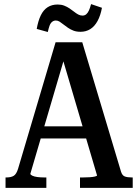

<svg xmlns="http://www.w3.org/2000/svg" viewBox="-20 -916 674 936"><path d="M157 -300H421V-241H154ZM274 -668 295 -637 128 -69Q128 -64 137.5 -59.5Q147 -55 162 -53Q177 -51 193 -51H206V0H7V-51H12Q34 -51 47 -59Q60 -67 68 -93L251 -710H381L570 -79Q576 -60 589 -55.5Q602 -51 622 -51H627V0H370V-51H387Q402 -51 417.5 -52Q433 -53 443 -55.5Q453 -58 453 -61ZM373 -761Q353 -761 338.5 -766.5Q324 -772 311.5 -780.5Q299 -789 289 -797Q279 -805 270.5 -810.5Q262 -816 252 -816Q242 -816 234 -809.5Q226 -803 221.5 -790.5Q217 -778 213 -760L159 -775Q166 -815 179 -841.5Q192 -868 212.5 -881Q233 -894 261 -894Q279 -894 293 -888.5Q307 -883 319 -875Q331 -867 341 -859Q351 -851 361 -845.5Q371 -840 382 -840Q393 -840 400.5 -846.5Q408 -853 413.5 -865Q419 -877 424 -896L477 -878Q470 -840 455.5 -813.5Q441 -787 420 -774Q399 -761 373 -761Z"/></svg>

Font: Roboto Serif 28pt Condensed Medium
Style: Regular
Weight: 500
Width: 3
Designer: Greg Gazdowicz
Foundry: Commercial Type
Version: Version 1.008